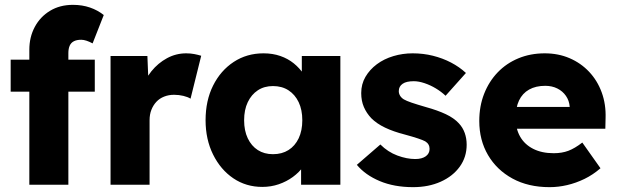

<svg xmlns="http://www.w3.org/2000/svg" viewBox="-20 -762 2545 792"><path d="M101 -557Q101 -609 123.5 -651Q146 -693 186.5 -717.5Q227 -742 281 -742Q319 -742 351 -731Q383 -720 408 -700L362 -583Q349 -590 337 -594Q325 -598 315 -598Q297 -598 285 -592Q273 -586 267.5 -573.5Q262 -561 262 -543V0H182Q155 0 134.5 0Q114 0 101 0ZM24 -384V-516H371V-384Z M436 0V-531H588L595 -358L565 -391Q577 -434 604.5 -468Q632 -502 669 -522Q706 -542 748 -542Q766 -542 781.5 -539Q797 -536 810 -532L766 -355Q755 -362 736.5 -366.5Q718 -371 698 -371Q676 -371 657 -363.5Q638 -356 625 -342Q612 -328 604.5 -309Q597 -290 597 -266V0Z M828 -266Q828 -347 859 -409Q890 -471 944 -506.5Q998 -542 1067 -542Q1105 -542 1136.5 -531Q1168 -520 1192 -500.5Q1216 -481 1233 -455.5Q1250 -430 1258 -401L1225 -405V-531H1384V0H1222V-128L1258 -129Q1250 -101 1232 -76Q1214 -51 1188 -32Q1162 -13 1130 -2Q1098 9 1062 9Q995 9 942.5 -26.5Q890 -62 859 -124.5Q828 -187 828 -266ZM1227 -266Q1227 -309 1212 -340.5Q1197 -372 1170 -389.5Q1143 -407 1106 -407Q1070 -407 1043.5 -389.5Q1017 -372 1002 -340.5Q987 -309 987 -266Q987 -223 1002 -191.5Q1017 -160 1043.5 -143Q1070 -126 1106 -126Q1143 -126 1170 -143Q1197 -160 1212 -191.5Q1227 -223 1227 -266Z M1452 -82 1549 -166Q1580 -135 1619 -120.5Q1658 -106 1693 -106Q1707 -106 1718 -109Q1729 -112 1736.5 -117.5Q1744 -123 1748 -130.5Q1752 -138 1752 -148Q1752 -168 1734 -179Q1725 -184 1704 -191Q1683 -198 1650 -207Q1603 -219 1568.5 -235.5Q1534 -252 1512 -274Q1492 -295 1481 -320.5Q1470 -346 1470 -378Q1470 -415 1487.5 -445Q1505 -475 1534.5 -497Q1564 -519 1602.5 -530.5Q1641 -542 1682 -542Q1726 -542 1766 -532Q1806 -522 1840.5 -504Q1875 -486 1902 -461L1818 -367Q1800 -384 1777.5 -397.5Q1755 -411 1731 -419Q1707 -427 1687 -427Q1672 -427 1660.5 -424.5Q1649 -422 1641 -416.5Q1633 -411 1629 -403.5Q1625 -396 1625 -386Q1625 -376 1630.5 -367Q1636 -358 1646 -352Q1656 -346 1678 -338.5Q1700 -331 1738 -320Q1785 -307 1819 -291Q1853 -275 1873 -253Q1889 -236 1897 -213.5Q1905 -191 1905 -165Q1905 -114 1876.5 -74.5Q1848 -35 1798 -12.5Q1748 10 1684 10Q1606 10 1546.5 -15Q1487 -40 1452 -82Z M1957 -263Q1957 -324 1977 -375Q1997 -426 2033 -463.5Q2069 -501 2118.5 -521.5Q2168 -542 2227 -542Q2283 -542 2329.5 -522Q2376 -502 2410 -466Q2444 -430 2462 -381Q2480 -332 2478 -274L2477 -231H2054L2031 -321H2347L2330 -302V-322Q2328 -347 2314.5 -366.5Q2301 -386 2279 -397Q2257 -408 2229 -408Q2190 -408 2162.5 -392.5Q2135 -377 2121 -347.5Q2107 -318 2107 -275Q2107 -231 2125.5 -198.5Q2144 -166 2179.5 -148Q2215 -130 2264 -130Q2298 -130 2324.5 -140Q2351 -150 2382 -174L2457 -68Q2426 -41 2391 -24Q2356 -7 2319.5 1.5Q2283 10 2247 10Q2159 10 2094 -25.5Q2029 -61 1993 -122.5Q1957 -184 1957 -263Z"/></svg>

Font: Our Lexend
Style: Bold
Weight: 700
Designer: Bonnie Shaver-Troup, Thomas Jockin
Foundry: Lexend
Version: Version 1.007